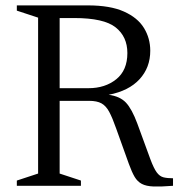

<svg xmlns="http://www.w3.org/2000/svg" viewBox="-20 -690 662 713"><path d="M42.5 -650.5V-670H306Q389 -670 440 -647.2Q491 -624.5 514.5 -586.2Q538 -548 538 -501.5Q538 -439 498.2 -395.8Q458.5 -352.5 383.5 -338Q425.5 -332.5 447.8 -308.8Q470 -285 490 -231L538.5 -98.5Q551 -65 562 -50Q573 -35 587.2 -31.5Q601.5 -28 622.5 -28V0Q577.5 3.5 550.2 2.5Q523 1.5 506.8 -7Q490.5 -15.5 480 -33.2Q469.5 -51 458.5 -81.5L411.5 -212.5Q397.5 -252.5 385.5 -274.8Q373.5 -297 356.8 -306.2Q340 -315.5 311 -315.5H201.5V-45.5L280.5 -19.5V0H42.5V-19.5L121.5 -45.5V-624.5ZM308.5 -362.5Q370.5 -362.5 411.8 -395.8Q453 -429 453 -493Q453 -554 409.2 -588.5Q365.5 -623 256 -623H201.5V-362.5Z"/></svg>

Font: Newsreader Text
Style: Regular
Weight: 400
Designer: Hugues Gentile
Foundry: Production Type
Version: Version 1.002